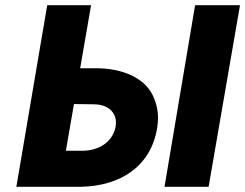

<svg xmlns="http://www.w3.org/2000/svg" viewBox="-20 -720 945 740"><path d="M732 -700 614 0H784L905 -700ZM162 -700 43 0H288C451 -2 564 -85 586 -229C588 -242 589 -254 589 -266C589 -298 581 -329 566 -358C535 -417 456 -457 351 -457H289L331 -700ZM234 -139 265 -319 340 -318C405 -318 427 -279 427 -248C427 -242 426 -236 425 -229C413 -173 362 -139 297 -139Z"/></svg>

Font: Jost
Style: Bold Italic
Weight: 700
Italic angle: -5°
Version: Version 3.710